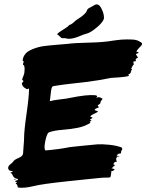

<svg xmlns="http://www.w3.org/2000/svg" viewBox="-20 -849 677 888"><path d="M412.4 -822.9Q433.3 -838.1 447.1 -813.3Q461 -788.6 461 -765.7Q459 -748.6 428.6 -722.9Q398.1 -697.1 380 -693.3Q370.5 -691.4 339 -678.1Q307.6 -666.7 288.6 -670.5Q285.7 -672.4 280.5 -672.4Q275.2 -672.4 270.5 -672.4Q265.7 -672.4 262.9 -674.3Q258.1 -678.1 253.3 -683.3Q248.6 -688.6 243.8 -690.5Q251.4 -700 272.9 -712.4Q294.3 -724.8 300 -733.3Q309.5 -735.2 321.4 -746.2Q333.3 -757.1 337.1 -759Q377.1 -783.8 381.9 -800Q383.8 -806.7 389 -810Q394.3 -813.3 401.9 -817.1Q409.5 -821 412.4 -822.9ZM610.5 -609.5Q620 -609.5 621 -604.8Q621 -603.8 618.6 -602.9Q616.2 -601.9 612.9 -601Q609.5 -600 608.6 -599Q607.6 -598.1 613.3 -590.5Q620 -582.9 616.2 -581Q611.4 -581 606.7 -573.3Q609.5 -569.5 608.6 -567.6Q607.6 -565.7 605.2 -565.7Q602.9 -565.7 599.5 -564.8Q596.2 -563.8 595.2 -561.9H599L597.1 -560L595.2 -557.1Q596.2 -556.2 597.6 -556.2Q599 -556.2 600 -552.4Q594.3 -548.6 586.7 -531.4Q586.7 -531.4 591.4 -528.6Q587.6 -526.7 586.7 -521Q585.7 -515.2 583.3 -511Q581 -506.7 574.3 -505.7Q574.3 -501.9 576.2 -498.1Q561.9 -493.3 533.3 -491.4Q504.8 -489.5 492.4 -488.6Q454.3 -480 384.8 -470.5Q368.6 -468.6 338.1 -465.2Q307.6 -461.9 283.8 -459Q260 -456.2 249.5 -454.3Q245.7 -453.3 238.1 -452.4Q230.5 -451.4 226.7 -450.5Q222.9 -449.5 221 -446.7Q216.2 -441 210.5 -381Q225.7 -385.7 259.5 -389.5Q293.3 -393.3 303.8 -396.2Q382.9 -412.4 420 -408.6Q432.4 -406.7 428.6 -401Q426.7 -398.1 423.8 -396.2Q439 -402.9 446.7 -396.2Q453.3 -394.3 453.8 -392.4Q454.3 -390.5 451.9 -388.1Q449.5 -385.7 447.1 -381.9Q444.8 -378.1 444.8 -375.2Q444.8 -371.4 441.9 -369Q439 -366.7 436.7 -365.2Q434.3 -363.8 432.4 -361.9Q430.5 -360 433.3 -359Q439 -352.4 435.2 -351.4Q431.4 -350.5 424.8 -347.6Q418.1 -344.8 418.1 -340Q420 -338.1 427.6 -336.2Q435.2 -334.3 431.4 -331.4Q426.7 -327.6 409.5 -320Q398.1 -313.3 397.6 -311Q397.1 -308.6 408.6 -304.8L402.9 -300Q401.9 -300 400 -298.6Q398.1 -297.1 396.2 -296.2Q396.2 -295.2 399.5 -293.3Q402.9 -291.4 402.9 -289.5Q401.9 -289.5 400.5 -289Q399 -288.6 397.1 -287.6L395.2 -286.7Q396.2 -284.8 397.1 -282.9Q398.1 -281.9 398.1 -281Q373.3 -264.8 340.5 -258.1Q307.6 -251.4 269 -248.6Q230.5 -245.7 206.7 -237.1Q197.1 -233.3 189.5 -196.7Q181.9 -160 190.5 -153.3Q257.1 -159 302.9 -168.6Q312.4 -169.5 361 -174.8Q409.5 -180 430 -181.4Q450.5 -182.9 484.8 -179.5Q519 -176.2 542.9 -166.7Q545.7 -163.8 545.2 -160Q544.8 -156.2 542.9 -153.8Q541 -151.4 540 -147.6Q539 -143.8 540 -140Q522.9 -137.1 520 -135.2Q523.8 -134.3 527.6 -133.3Q526.7 -132.4 523.8 -131.4Q518.1 -127.6 518.6 -127.1Q519 -126.7 524.3 -125.7Q529.5 -124.8 533.3 -123.8Q530.5 -121.9 521 -122.9Q513.3 -113.3 521 -101Q508.6 -101.9 504.8 -90.5Q504.8 -88.6 505.2 -88.1Q505.7 -87.6 508.6 -87.1Q511.4 -86.7 513.3 -85.7Q513.3 -84.8 508.6 -82.9Q503.8 -81 504.8 -77.1L497.1 -72.4L496.2 -70.5Q499 -70.5 502.9 -68.6Q508.6 -66.7 510.5 -66.7L509.5 -65.7Q504.8 -57.1 495.2 -58.1Q495.2 -54.3 494.3 -48.6Q492.4 -32.4 490.5 -30Q488.6 -27.6 478.1 -27.6Q474.3 -27.6 465.7 -27.6Q457.1 -27.6 448.6 -26.7Q421 -23.8 368.6 -18.6Q316.2 -13.3 291.4 -10.5Q174.3 1.9 137.1 11.4Q89.5 22.9 62.9 18.1Q61.9 17.1 61.4 13.3Q61 9.5 59 5.7Q57.1 1.9 53.3 1Q52.4 -1.9 59 -5.7Q58.1 -6.7 53.8 -8.1Q49.5 -9.5 49 -10Q48.6 -10.5 50 -11.4Q51.4 -12.4 53.8 -13.3Q56.2 -14.3 58.6 -15.2Q61 -16.2 62.4 -17.6Q63.8 -19 62.9 -21Q53.3 -22.9 47.6 -26.7Q41.9 -30.5 40.5 -34.8Q39 -39 35.7 -43.8Q32.4 -48.6 28.6 -49.5Q26.7 -50.5 30.5 -51.4Q32.4 -52.4 35.2 -53.3Q41 -55.2 40 -55.2Q39 -57.1 31 -58.6Q22.9 -60 21.9 -61.9Q16.2 -69.5 18.1 -75.7Q20 -81.9 23.3 -85.2Q26.7 -88.6 32.9 -93.3Q39 -98.1 41.9 -102.9Q46.7 -110.5 66.2 -118.6Q85.7 -126.7 86.7 -139Q86.7 -145.7 89 -172.4Q91.4 -199 91.4 -210.5Q91.4 -244.8 102.9 -323.8Q114.3 -402.9 114.3 -439Q112.4 -440 108.1 -437.6Q103.8 -435.2 102.9 -437.1Q95.2 -441.9 91.9 -444.3Q88.6 -446.7 85.2 -451.4Q81.9 -456.2 81 -462.9Q81 -464.8 84.8 -468.6Q88.6 -472.4 88.6 -474.3L86.7 -476.2Q84.8 -477.1 83.3 -479.5Q81.9 -481.9 82.9 -483.8Q82.9 -483.8 89.5 -501Q94.3 -514.3 93.8 -531.4Q93.3 -548.6 86.7 -549.5Q85.7 -550.5 86.2 -552.4Q86.7 -554.3 88.1 -558.6Q89.5 -562.9 89.5 -563.8Q89.5 -565.7 87.1 -566.7Q84.8 -567.6 84.8 -569.5Q85.7 -581.9 93.3 -594.3Q102.9 -610.5 130 -621.4Q157.1 -632.4 181.9 -635.7Q206.7 -639 242.9 -641.9Q279 -644.8 288.6 -645.7Q324.8 -650.5 392.4 -651.9Q460 -653.3 501.9 -661Q509.5 -661.9 519.5 -663.3Q529.5 -664.8 541.4 -665.7Q553.3 -666.7 566.7 -666.7Q580 -666.7 591.4 -666.2Q602.9 -665.7 612.4 -662.9Q621.9 -660 626.7 -656.2Q635.2 -652.4 636.7 -648.6Q638.1 -644.8 634.8 -640Q631.4 -635.2 626.7 -631Q621.9 -626.7 617.1 -620.5Q612.4 -614.3 610.5 -609.5ZM54.3 -20Q51.4 -21.9 48.6 -21.9Q45.7 -21.9 44.8 -21Q44.8 -20 45.7 -19Q46.7 -18.1 47.6 -19Q53.3 -19 54.3 -20Z"/></svg>

Font: KAZYinfo
Style: Bold
Weight: 700
Designer: emmanuel didier
Foundry: emmanuel didier
Version: Version 001.000